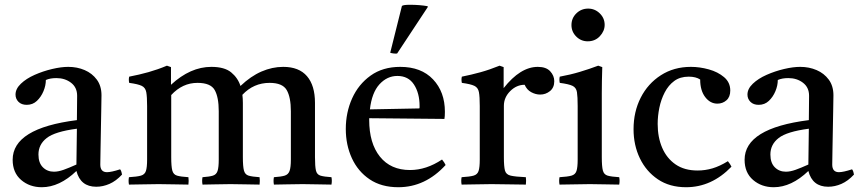

<svg xmlns="http://www.w3.org/2000/svg" viewBox="-20 -772 3598 804"><path d="M383 10Q317 10 300 -56Q229 12 155 12Q104 12 68.5 -18.5Q33 -49 33 -103Q33 -235 302 -269Q302 -293 302.5 -318Q303 -343 303 -371Q303 -406 277.5 -425.5Q252 -445 216 -445Q190 -445 172 -437Q172 -414 162 -390Q152 -366 134.5 -349.5Q117 -333 92 -333Q70 -333 57.5 -345.5Q45 -358 45 -376Q45 -400 67.5 -421.5Q90 -443 125 -458.5Q160 -474 198 -483Q236 -492 266 -492Q303 -492 334.5 -478.5Q366 -465 385.5 -438.5Q405 -412 405 -373Q405 -349 404 -310.5Q403 -272 402.5 -228.5Q402 -185 401 -146Q400 -107 400 -83Q400 -51 428 -51Q446 -51 483 -63Q487 -58 488.5 -52Q490 -46 491 -41Q466 -14 438.5 -2Q411 10 383 10ZM300 -83 302 -233Q210 -221 175.5 -194Q141 -167 141 -125Q141 -90 159.5 -71.5Q178 -53 206 -53Q224 -53 246.5 -61Q269 -69 300 -83Z M1127 1Q1124 -15 1127 -30Q1157 -32 1172 -36.5Q1187 -41 1192.5 -56Q1198 -71 1198 -104V-306Q1198 -365 1180.5 -395Q1163 -425 1109 -425Q1042 -425 995 -375Q997 -359 997 -341V-114Q997 -75 1001.5 -58Q1006 -41 1021 -36.5Q1036 -32 1067 -30Q1069 -15 1067 1Q1039 1 1011 0Q983 -1 945 -1Q908 -1 880.5 0Q853 1 828 1Q825 -15 828 -30Q857 -32 871.5 -36.5Q886 -41 891 -56Q896 -71 896 -104V-306Q896 -365 879 -395Q862 -425 807 -425Q744 -425 697 -374V-114Q697 -75 701.5 -58Q706 -41 721.5 -36.5Q737 -32 769 -30Q771 -15 769 1Q741 1 711.5 0Q682 -1 644 -1Q608 -1 579 0Q550 1 520 1Q517 -15 520 -30Q554 -32 570 -36.5Q586 -41 591 -56Q596 -71 596 -104V-328Q596 -367 592.5 -386Q589 -405 573.5 -412.5Q558 -420 521 -425Q518 -439 521 -451Q563 -459 602 -470Q641 -481 679 -497L696 -491V-417Q777 -492 865 -492Q920 -492 948 -469Q976 -446 987 -412Q1030 -453 1075 -472.5Q1120 -492 1166 -492Q1232 -492 1265.5 -453Q1299 -414 1299 -341V-114Q1299 -75 1303 -58Q1307 -41 1322 -36.5Q1337 -32 1368 -30Q1371 -15 1368 1Q1340 1 1312 0Q1284 -1 1247 -1Q1209 -1 1180.5 0Q1152 1 1127 1Z M1648 12Q1577 12 1528 -21Q1479 -54 1453.5 -109.5Q1428 -165 1428 -232Q1428 -301 1454.5 -360Q1481 -419 1532 -455.5Q1583 -492 1656 -492Q1744 -492 1793.5 -439.5Q1843 -387 1843 -304Q1843 -294 1842.5 -286.5Q1842 -279 1841 -274L1526 -277Q1526 -273 1526 -270Q1526 -172 1571 -116Q1616 -60 1697 -60Q1765 -60 1831 -104Q1841 -92 1846 -81Q1761 12 1648 12ZM1529 -314 1736 -318Q1737 -320 1737 -323.5Q1737 -327 1737 -328Q1737 -382 1713.5 -418Q1690 -454 1644 -454Q1601 -454 1569 -419Q1537 -384 1529 -314ZM1771 -746V-742L1643 -548Q1638 -547 1629 -548Q1620 -549 1614 -551L1663 -747Q1668 -752 1697 -752Q1737 -752 1771 -746Z M1913 1Q1910 -15 1913 -30Q1947 -32 1963 -36.5Q1979 -41 1984 -56Q1989 -71 1989 -104V-328Q1989 -367 1985.5 -386Q1982 -405 1966.5 -412.5Q1951 -420 1914 -425Q1911 -439 1914 -451Q1954 -459 1992 -469.5Q2030 -480 2072 -497L2089 -491V-403Q2159 -492 2232 -492Q2267 -492 2284 -473.5Q2301 -455 2301 -432Q2301 -405 2283 -390.5Q2265 -376 2242 -376Q2223 -376 2204.5 -386Q2186 -396 2177 -417Q2143 -417 2116.5 -390.5Q2090 -364 2090 -329V-114Q2090 -75 2094.5 -58Q2099 -41 2118.5 -36.5Q2138 -32 2182 -30Q2184 -16 2182 1Q2148 1 2112 0Q2076 -1 2038 -1Q2001 -1 1972.5 0Q1944 1 1913 1Z M2573 1Q2545 1 2515 0Q2485 -1 2450 -1Q2418 -1 2385.5 0Q2353 1 2323 1Q2320 -15 2323 -30Q2357 -32 2373 -36.5Q2389 -41 2394 -56Q2399 -71 2399 -104V-328Q2399 -367 2396 -386Q2393 -405 2377.5 -412.5Q2362 -420 2324 -425Q2321 -439 2324 -451Q2368 -459 2408 -471Q2448 -483 2485 -497L2502 -491Q2501 -460 2500.5 -433Q2500 -406 2500 -382V-114Q2500 -75 2504.5 -58Q2509 -41 2524.5 -36.5Q2540 -32 2573 -30Q2576 -15 2573 1ZM2373 -667Q2373 -696 2393.5 -716Q2414 -736 2443 -736Q2471 -736 2491.5 -716Q2512 -696 2512 -668Q2512 -642 2492 -620.5Q2472 -599 2441 -599Q2413 -599 2393 -619Q2373 -639 2373 -667Z M3028 -97Q3038 -85 3043 -74Q2960 12 2853 12Q2784 12 2735 -21Q2686 -54 2659.5 -109Q2633 -164 2633 -231Q2633 -304 2663 -363Q2693 -422 2747.5 -457Q2802 -492 2873 -492Q2910 -492 2948 -481.5Q2986 -471 3012 -449Q3038 -427 3038 -393Q3038 -366 3022 -352Q3006 -338 2984 -338Q2954 -338 2933 -365.5Q2912 -393 2912 -439Q2894 -451 2864 -451Q2828 -451 2803.5 -433Q2779 -415 2763.5 -385Q2748 -355 2741 -320.5Q2734 -286 2734 -253Q2734 -197 2753 -153Q2772 -109 2809 -83.5Q2846 -58 2901 -58Q2933 -58 2963.5 -67Q2994 -76 3028 -97Z M3448 10Q3382 10 3365 -56Q3294 12 3220 12Q3169 12 3133.5 -18.5Q3098 -49 3098 -103Q3098 -235 3367 -269Q3367 -293 3367.5 -318Q3368 -343 3368 -371Q3368 -406 3342.5 -425.5Q3317 -445 3281 -445Q3255 -445 3237 -437Q3237 -414 3227 -390Q3217 -366 3199.5 -349.5Q3182 -333 3157 -333Q3135 -333 3122.5 -345.5Q3110 -358 3110 -376Q3110 -400 3132.5 -421.5Q3155 -443 3190 -458.5Q3225 -474 3263 -483Q3301 -492 3331 -492Q3368 -492 3399.5 -478.5Q3431 -465 3450.5 -438.5Q3470 -412 3470 -373Q3470 -349 3469 -310.5Q3468 -272 3467.5 -228.5Q3467 -185 3466 -146Q3465 -107 3465 -83Q3465 -51 3493 -51Q3511 -51 3548 -63Q3552 -58 3553.5 -52Q3555 -46 3556 -41Q3531 -14 3503.5 -2Q3476 10 3448 10ZM3365 -83 3367 -233Q3275 -221 3240.5 -194Q3206 -167 3206 -125Q3206 -90 3224.5 -71.5Q3243 -53 3271 -53Q3289 -53 3311.5 -61Q3334 -69 3365 -83Z"/></svg>

Font: Tiro Devanagari Sanskrit
Style: Regular
Weight: 400
Designer: Devanagari: John Hudson & Fiona Ross. Latin: John Hudson.
Foundry: Tiro Typeworks Ltd.
Version: Version 1.52